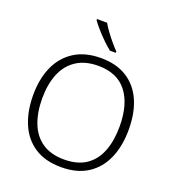

<svg xmlns="http://www.w3.org/2000/svg" viewBox="-166 -1076 1101 1214"><g transform="rotate(20 384.0 -469.0)"><path d="M705 -358Q705 -249 669 -166Q633 -83 561.5 -36.5Q490 10 384 10Q276 10 204.5 -36.5Q133 -83 97.5 -166.5Q62 -250 62 -359Q62 -468 98.5 -550Q135 -632 207.5 -678.5Q280 -725 387 -725Q490 -725 561 -680.5Q632 -636 668.5 -554Q705 -472 705 -358ZM123 -359Q123 -264 151 -192.5Q179 -121 237 -81.5Q295 -42 384 -42Q474 -42 531.5 -81Q589 -120 616.5 -191.5Q644 -263 644 -358Q644 -507 579.5 -590Q515 -673 387 -673Q298 -673 239 -633.5Q180 -594 151.5 -523.5Q123 -453 123 -359ZM345 -948Q357 -926 377.5 -898Q398 -870 420.5 -843Q443 -816 462 -797V-788H422Q397 -808 369 -835.5Q341 -863 316.5 -891Q292 -919 277 -940V-948Z"/></g></svg>

Font: Noto Sans Lao UI Light
Style: Regular
Weight: 300
Designer: Monotype Design Team
Foundry: Monotype Imaging Inc.
Version: Version 2.000; ttfautohint (v1.8.4.7-5d5b)